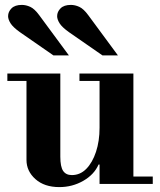

<svg xmlns="http://www.w3.org/2000/svg" viewBox="-20 -750 653 783"><path d="M222 13Q161 13 124.5 -19.5Q88 -52 88 -97.9V-435H226V-111Q226 -70 237.5 -53Q249 -36 273 -36Q307 -36 332 -61.5Q357 -87 371.5 -130.8Q386 -174.7 386 -229L406 -79H382Q364 -38 319.5 -12.5Q275 13 222 13ZM386 0V-30H603V0ZM10 -420V-450H226V-420ZM386 -15V-435H524V-15ZM304 -420V-450H524V-420ZM398 -524 261 -619Q233 -639 223 -655Q213 -671 213 -684Q213 -702 227 -716Q241 -730 269 -730Q286 -730 303.5 -722Q321 -714 340 -688L461 -524ZM198 -524 61 -619Q33 -639 23 -655Q13 -671 13 -684Q13 -702 27 -716Q41 -730 69 -730Q86 -730 103.5 -722Q121 -714 140 -688L261 -524Z"/></svg>

Font: Libre Bodoni
Style: Regular
Weight: 400
Designer: Pablo Impallari, Rodrigo Fuenzalida
Foundry: Impallari Type
Version: Version 2.005;gftools[0.9.23]